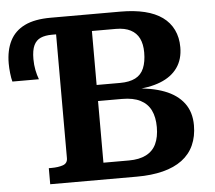

<svg xmlns="http://www.w3.org/2000/svg" viewBox="-51 -766 919 822"><g transform="rotate(-5 408.5 -355.0)"><path d="M329 -406H468Q508 -406 533.5 -419Q559 -432 570.5 -459.5Q582 -487 582 -527Q582 -563 570 -587.5Q558 -612 533 -625Q508 -638 470 -638H367V-72H477Q521 -72 550.5 -87Q580 -102 594 -131.5Q608 -161 608 -204Q608 -247 593.5 -276.5Q579 -306 548.5 -321.5Q518 -337 470 -337H329ZM196 -710H496Q555 -710 600 -699Q645 -688 675.5 -666Q706 -644 722 -611Q738 -578 738 -536Q738 -484 712.5 -448Q687 -412 638.5 -393Q590 -374 521 -372L553 -397V-348L525 -377Q601 -373 655 -352.5Q709 -332 738 -293.5Q767 -255 767 -198Q767 -150 750 -112.5Q733 -75 699.5 -50Q666 -25 617 -12.5Q568 0 505 0H132V-69H143Q173 -69 193 -76Q213 -83 213 -105V-637H195Q166 -637 146.5 -628.5Q127 -620 117 -599Q107 -578 107 -540Q107 -515 111.5 -492.5Q116 -470 123 -452H9Q5 -466 2.5 -488.5Q0 -511 0 -530Q0 -587 20.5 -627.5Q41 -668 84 -689Q127 -710 196 -710Z"/></g></svg>

Font: Roboto Serif SemiBold
Style: Regular
Weight: 600
Designer: Greg Gazdowicz
Foundry: Commercial Type
Version: Version 1.008